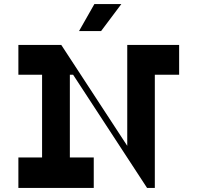

<svg xmlns="http://www.w3.org/2000/svg" viewBox="-20 -920 967 940"><path d="M574 -900H442L367 -768H475ZM857 -700H603V-206L280 -700H70V-554H186V-149H70V0H439V-149H322V-554H338L700 0H738V-554H857Z"/></svg>

Font: Space Cowgirl Bold
Style: Regular
Weight: 700
Designer: Valery Marier
Foundry: Valery Marier
Version: Version 1.000;hotconv 1.0.109;makeotfexe 2.5.65596